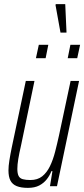

<svg xmlns="http://www.w3.org/2000/svg" viewBox="-20 -902 408 930"><path d="M115 8Q82 8 61 -0.5Q40 -9 30.5 -27.5Q21 -46 21 -77Q21 -97 25.5 -125.5Q30 -154 37 -188L105 -510H147L82 -198Q73 -159 68.5 -131.5Q64 -104 64 -84Q64 -62 70 -50Q76 -38 90.5 -34Q105 -30 127 -30Q162 -30 184.5 -48Q207 -66 222 -97Q237 -128 247 -167Q257 -206 266 -247L322 -510H363L256 0H222L234 -73H229Q221 -52 206.5 -33.5Q192 -15 170 -3.5Q148 8 115 8ZM308 -620 321 -685H368L354 -620ZM154 -620 168 -685H214L201 -620ZM273 -744 249 -877 250 -882H296L302 -749V-744Z"/></svg>

Font: Saira ExtraCondensed ExtraLight
Style: Italic
Weight: 250
Width: 2
Italic angle: -12°
Designer: Hector Gatti with collaboration of the Omnibus-Type team
Foundry: Omnibus-Type
Version: Version 1.101